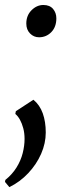

<svg xmlns="http://www.w3.org/2000/svg" viewBox="-42 -512 264 770"><path d="M-4.5 238.5 -22 217.5 -20.5 209.5Q7 187.5 24.2 159.8Q41.5 132 49 102.2Q56.5 72.5 56.5 45Q56.5 21.5 51.2 2Q46 -17.5 37.8 -32.2Q29.5 -47 19.5 -55L21.5 -66L92 -112Q117.5 -91 129.5 -57.5Q141.5 -24 141.5 19.5Q141.5 62.5 123 104.8Q104.5 147 71.5 182.2Q38.5 217.5 -4.5 238.5ZM63.5 -417.5Q63.5 -450 84.5 -471Q105.5 -492 132 -492Q157.5 -492 170.8 -476.2Q184 -460.5 184 -438.5Q184 -404 163.8 -383.2Q143.5 -362.5 114.5 -362.5Q93.5 -362.5 78.5 -377.8Q63.5 -393 63.5 -417.5Z"/></svg>

Font: Merriweather 96pt Medium
Style: Italic
Weight: 500
Italic angle: -7.8°
Version: Version 2.101